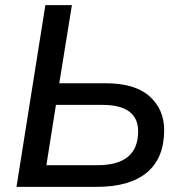

<svg xmlns="http://www.w3.org/2000/svg" viewBox="-20 -725 706 745"><path d="M44 0 156 -705H259L210 -402H390Q503 -402 560 -351.5Q617 -301 617 -220Q617 -112 550.5 -56Q484 0 356 0ZM160 -84H358Q516 -84 516 -215Q516 -318 377 -318H197Z"/></svg>

Font: Nunito Sans SemiBold
Style: Italic
Weight: 600
Italic angle: -9°
Designer: Vernon Adams
Foundry: Vernon Adams
Version: Version 3.006; ttfautohint (v1.8.3)